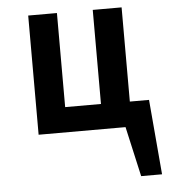

<svg xmlns="http://www.w3.org/2000/svg" viewBox="-52 -559 725 822"><g transform="rotate(-5 310.5 -148.5)"><path d="M501 -107.4H583.5L611.3 214.8H521.5L473.1 0H99.6V-512.2H223.1V-107.9H377V-512.2H501Z"/></g></svg>

Font: Cadman
Style: Bold
Weight: 700
Designer: Paul James MIller
Foundry: High-Logic / Made with FontCreator
Version: Version 2.114;March 28, 2021;FontCreator 13.0.0.2683 64-bit